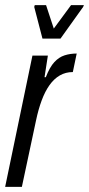

<svg xmlns="http://www.w3.org/2000/svg" viewBox="-24 -726 346 746"><path d="M-4 0 102 -510H162L149 -426H154Q169 -465 187 -484.5Q205 -504 227 -511Q249 -518 274 -518L259 -446Q231 -446 208.5 -433Q186 -420 168.5 -395.5Q151 -371 138 -336Q125 -301 116 -258L61 0ZM141 -576 109 -699 111 -706H155L185 -615L252 -706H302L299 -699L211 -576Z"/></svg>

Font: Saira UltraCondensed Medium
Style: Italic
Weight: 500
Width: 1
Italic angle: -12°
Designer: Hector Gatti with collaboration of the Omnibus-Type team
Foundry: Omnibus-Type
Version: Version 1.101